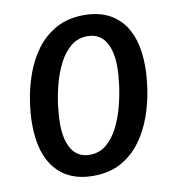

<svg xmlns="http://www.w3.org/2000/svg" viewBox="-77 -729 722 808"><g transform="rotate(-10 283.5 -325.5)"><path d="M256.7 11.7Q154.2 11.7 97.5 -54.6Q40.8 -120.8 40.8 -248.3Q40.8 -292.5 49.2 -347.1Q57.5 -401.7 77.1 -457.1Q96.7 -512.5 130.4 -558.8Q164.2 -605 215 -633.3Q265.8 -661.7 335.8 -661.7Q438.3 -661.7 495 -595.8Q551.7 -530 551.7 -403.3Q551.7 -359.2 543.3 -304.2Q535 -249.2 515.4 -193.8Q495.8 -138.3 462.1 -91.7Q428.3 -45 377.9 -16.7Q327.5 11.7 256.7 11.7ZM258.3 -78.3Q300 -78.3 330 -103.8Q360 -129.2 380.4 -170Q400.8 -210.8 412.9 -257.9Q425 -305 430.4 -348.3Q435.8 -391.7 435.8 -421.7Q435.8 -493.3 410 -532.5Q384.2 -571.7 334.2 -571.7Q292.5 -571.7 262.1 -546.2Q231.7 -520.8 211.2 -480Q190.8 -439.2 178.8 -392.5Q166.7 -345.8 161.7 -302.5Q156.7 -259.2 156.7 -229.2Q156.7 -157.5 182.5 -117.9Q208.3 -78.3 258.3 -78.3Z"/></g></svg>

Font: Familjen Grotesk GF Medium
Style: Italic
Weight: 500
Designer: Anders Wikstroem, Jonas Baeckman, Matilda Gysing, Kristian Moeller
Foundry: Familjen STHML AB
Version: Version 2.000; Beta; Release 4; Build 6